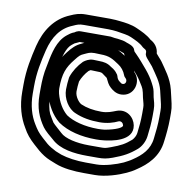

<svg xmlns="http://www.w3.org/2000/svg" viewBox="-81 -765 914 899"><g transform="rotate(10 376.0 -315.5)"><path d="M468.2 -584.8C454.1 -591.5 440.5 -593.4 427.6 -594.9L408.2 -596.8L389.9 -599.7C388.7 -599.9 387 -600 386 -600H247C228.2 -600 218.8 -590.6 218.2 -590.4C212.3 -588.2 203.4 -584.5 198.4 -580.5C191.4 -574.9 180 -567.9 169.2 -555.5C134.5 -515.9 126.1 -456.2 116.6 -408.3C109.5 -377.3 107 -340.6 107 -306V-275C107 -211.3 125.4 -167.9 153.5 -127.7C164 -112.7 192.7 -88.5 204.6 -79.1C245.9 -39.3 314.6 -31 376 -31H427C454.4 -31 469.1 -33.6 496.6 -43.5C544.6 -61.3 570.5 -75.2 605.3 -105C621 -118.5 635.8 -144.1 638.8 -171C642.7 -200.4 646 -235.1 646 -269V-298C646 -323.4 639.7 -337.5 635.4 -355.5C631.3 -374.9 630.8 -388.3 622.4 -405.2L615.4 -419.2C605.7 -438.4 592.2 -458 577.1 -476.1C559.4 -496.8 540.4 -520 519.7 -540.7L511.7 -548.7C509.7 -550.6 508.3 -552.9 507.3 -557.1C502.6 -575.8 472.9 -583 468.2 -584.8ZM462.4 -534C465.5 -527.1 470.4 -519.2 476.3 -513.3L484.3 -505.3C502.5 -487.2 521.3 -464.4 538.9 -443.9C550 -430.6 560.5 -413.6 571.1 -396L577 -384C581.5 -371.7 581.8 -367.3 586.6 -344.5C592.6 -319.1 596 -314.6 596 -298V-269C596 -237.9 593.1 -206.2 589.2 -177C587.8 -164.6 580 -150.7 571.9 -142.3C542 -116.7 525.1 -107.4 479.4 -90.5C452.9 -80.9 453.1 -81 427 -81H376C317.2 -81 261.1 -93.2 238.7 -115.7C232.4 -122 201.4 -148 194.1 -157C188.3 -165.3 180.3 -180.4 171.9 -194.1C163.6 -211.5 157 -244.1 157 -275V-306C157 -337.9 159.8 -373.4 165.4 -397.7C175.8 -449.4 186 -498.7 206.8 -522.5C211.7 -528.1 216.8 -531.6 226.9 -539.4C229 -540.3 232.3 -541.8 237.2 -544.1C240.7 -545.6 246.6 -548.7 249.5 -550H384L401.1 -547.3C401.4 -547.3 402.1 -547.2 402.5 -547.1L422.4 -545.1C441.8 -543 449.2 -538.4 462.4 -534ZM578 -524.7 589.5 -511.3C594 -505.4 597.9 -500.9 602.5 -496.1C627.3 -459.3 650 -432 659.8 -392.7C663 -380.9 671.1 -343.7 674.7 -329.2C677.1 -318.2 678 -308.9 678 -298V-269C678 -235.2 674.3 -197.7 670.2 -166.8C665 -112.6 630.8 -79.9 589.7 -52.5C577.5 -43.6 566.4 -38.8 550.7 -30.3C519.6 -16 465.2 1 427 1H376C331.2 1 287.2 -5.4 256.6 -15.5L228.3 -26.8C209.4 -36.4 196.3 -44.3 184.2 -54L157.7 -77.6C133.3 -99.7 126.2 -110.8 111.3 -135.1C90.1 -169.5 75 -216 75 -274V-308C75 -374.8 86.9 -428 100.3 -484.1C116.9 -550.7 149 -597.1 203.7 -619C224.6 -628.3 231.7 -632 256 -632H371C378.2 -632 385.9 -631.7 392.7 -631.1L411.5 -629.2C440.7 -624 465 -622 481.6 -614.2C506.7 -603.1 528.7 -592.9 542.3 -579.3C551.9 -569.8 565.4 -570.5 564.1 -552.9C563.1 -540.7 572.8 -530.9 578 -524.7ZM614 -559.9C612.2 -586.7 595.7 -606.9 574.3 -617.9C553.2 -637.5 524.9 -649.7 502.4 -659.8C474.5 -672.7 442.9 -676.3 417.5 -678.9L397.3 -680.9C388.1 -681.7 379.8 -682 371 -682H256C224.3 -682 204.7 -674.1 184.3 -665C112.3 -635.8 70.8 -572.5 51.7 -495.9C38.2 -439 25 -381.1 25 -308V-274C25 -207.6 42.2 -152.3 68.3 -109.6C82.9 -82.4 99.3 -63 124.3 -40.4L151.8 -16C169.5 -1.4 188.1 10.9 208.7 19.2L238.7 31.2C276.4 46.3 327.2 51 376 51H427C478.3 51 537.6 31 572.6 14.7C588 7.4 600.3 1.4 618.3 -11.5C661.6 -40.5 712.1 -85 719.8 -161.2C723.8 -191.3 728 -232.2 728 -269V-298C728 -312.6 726.6 -326.2 723.3 -340.7C719.8 -354.7 712 -391.4 708.2 -405.3C695.2 -457.1 664.7 -493.1 642.8 -525.9C638.7 -532 632.8 -537.6 628 -543.3L616.5 -556.7C616.5 -556.7 615.6 -557.9 614 -559.9ZM356 -510C398.7 -510 415.4 -498.3 444.5 -478.9C460.9 -468.8 474.4 -452.1 481.5 -432.5C483.4 -427.1 487.1 -423.6 490.7 -420C500.8 -410.6 496.8 -391.9 482.3 -391.5C476.6 -391.3 473.5 -393.2 463.3 -401.9C457.5 -406.9 453.6 -413.2 451.3 -422.8C450.2 -427.6 447.4 -431.9 444.3 -435.1C432.3 -452 418.3 -457.7 411.9 -462.1C395.2 -475 375.5 -477.9 355.9 -478C345.9 -478.7 336.7 -479 327 -479C304.6 -479 290.1 -467.3 285.6 -464.7C283.7 -463.6 281.6 -461.9 280.3 -460.7C258.7 -439 239.9 -409.7 230.3 -380.9C229.8 -379.4 229.3 -377.3 229.2 -376.1C227.1 -359.3 225 -340.3 225 -320C225 -277.2 252.5 -232.2 288.5 -217.9C322.7 -202.8 361.9 -196 406 -196C441.5 -196 471.1 -204.9 493.8 -215.9C506.2 -220 515.5 -210.5 517.4 -200.4C519.4 -190.1 487.7 -175 435.5 -165.8C424.3 -164.6 414.2 -164 404 -164C340.9 -164 285.2 -178.8 251.2 -201.9C225.7 -223.6 206.7 -255.7 196.2 -295.3C194.1 -303.7 193 -312.3 193 -320C193 -390.4 206.9 -421.8 238.6 -461.5C258.3 -486.8 262.1 -490.4 279.8 -498C295 -504.5 302.9 -511 327 -511C336.2 -511 346.1 -510 356 -510ZM355 -428C373.3 -428 376.8 -426.1 381.4 -422.5C395 -411.6 402.4 -408.2 403.6 -405.8C411 -391 416.8 -376.1 430.7 -364.1C440.4 -355.7 457.5 -340.7 483.7 -341.5C545.4 -343.3 564.6 -416.9 526.4 -455C515.6 -481 497.3 -504.8 471.4 -521.1C443.6 -539.6 412 -559.7 356.8 -560C348.2 -560.6 336.4 -561 327 -561C298.6 -561 277.4 -554.3 258.6 -543.3C234.3 -532.5 218.7 -517.3 199.4 -492.5C162.6 -446.5 143 -398.4 143 -320C143 -307.7 144.6 -295.6 147.8 -282.7C160.8 -234.1 184.9 -192.1 220 -162.8C220.4 -162.5 221.2 -161.8 221.8 -161.4C268.3 -129.2 333.6 -114 404 -114C416.3 -114 428.9 -114.7 441.8 -116.2C471.1 -119.4 581.2 -134.2 566.5 -209.9C559.4 -246.4 521.9 -279.9 475.2 -262.4C455.2 -254.9 436.2 -246 406 -246C366.9 -246 333.9 -252.4 308.2 -263.8C296.2 -269.2 275 -295.1 275 -320C275 -336.1 276.6 -351.6 278.5 -367.3C285.2 -385.7 298.8 -407.6 313.6 -423.2C323.4 -429.3 320.1 -429 327 -429C336.3 -429 345.7 -428 355 -428Z"/></g></svg>

Font: HoneyBee
Style: Str
Weight: 700
Foundry: Cannot Into Space Fonts
Version: Version 0.89